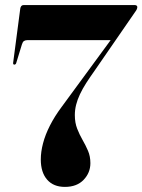

<svg xmlns="http://www.w3.org/2000/svg" viewBox="-20 -720 558 753"><path d="M419 -569.5 420 -562.5H86.5Q79.5 -562.5 74.2 -559.2Q69 -556 66 -546L43.5 -472.5Q42.5 -469.5 40.5 -468Q38.5 -466.5 36 -466.5Q34 -466.5 32.5 -468.2Q31 -470 31.5 -473.5L59.5 -686.5Q60.5 -692.5 63.5 -696.2Q66.5 -700 72 -700H509.5Q513.5 -700 516 -697.8Q518.5 -695.5 518.5 -692.5Q518.5 -688.5 516.5 -683.8Q514.5 -679 509.5 -672.5L351.5 -443.5Q333 -417.5 318.2 -394.5Q303.5 -371.5 293.5 -350.2Q283.5 -329 278.5 -309Q273.5 -289 273.5 -268.5Q273.5 -238.5 282.8 -215Q292 -191.5 304 -170.8Q316 -150 325.2 -128.5Q334.5 -107 334.5 -80Q334.5 -42.5 308 -14.8Q281.5 13 234.5 13Q189.5 13 164.8 -15.5Q140 -44 140 -94.5Q140 -124.5 148.8 -158Q157.5 -191.5 175.8 -227.5Q194 -263.5 222 -301Z"/></svg>

Font: Fraunces 120pt
Style: Bold
Weight: 700
Version: Version 1.000;[b76b70a41]